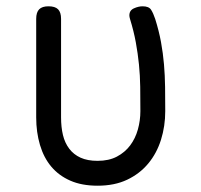

<svg xmlns="http://www.w3.org/2000/svg" viewBox="-20 -580 640 610"><path d="M95 -520Q95 -541 104.5 -550.5Q114 -560 134 -560Q155 -560 164.5 -550.5Q174 -541 174 -520V-207Q174 -176 180 -151Q186 -126 200 -107.5Q214 -89 236 -79Q258 -69 290 -69Q326 -69 351.5 -82.5Q377 -96 393.5 -118Q410 -140 418 -168.5Q426 -197 426 -227Q426 -268 425.5 -304Q425 -340 421.5 -375Q418 -410 411.5 -445.5Q405 -481 393 -520Q392 -523 391.5 -526Q391 -529 391 -531Q391 -547 405.5 -553.5Q420 -560 433 -560Q453 -560 460 -549Q467 -538 473 -520Q485 -482 491.5 -446.5Q498 -411 501 -375.5Q504 -340 504.5 -303.5Q505 -267 505 -227Q505 -179 491.5 -136Q478 -93 451 -60.5Q424 -28 384 -9Q344 10 290 10Q240 10 203.5 -6Q167 -22 143 -50.5Q119 -79 107 -119.5Q95 -160 95 -207Z"/></svg>

Font: Maple Mono Light
Style: Regular
Weight: 300
Monospace: yes
Designer: subframe7536
Version: Version 7.000